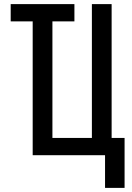

<svg xmlns="http://www.w3.org/2000/svg" viewBox="-20 -755 640 934"><path d="M586 159H491V0H139V-651H32V-735H342V-651H235V-84H427V-735H523V-84H586Z"/></svg>

Font: Iosevka Custom Medium Extended
Style: Regular
Weight: 500
Width: 7
Monospace: yes
Designer: Belleve Invis
Foundry: Belleve Invis
Version: Version 11.2.4; ttfautohint (v1.8.4)